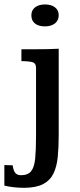

<svg xmlns="http://www.w3.org/2000/svg" viewBox="-66 -666 368 885"><path d="M141.1 -544.4Q111.8 -544.4 95.2 -557.6Q78.6 -570.8 78.6 -595.7Q78.6 -619.1 95.9 -632.3Q113.3 -645.5 141.1 -645.5Q169.9 -645.5 187.3 -632.3Q204.6 -619.1 204.6 -595.7Q204.6 -571.8 187.3 -558.1Q169.9 -544.4 141.1 -544.4ZM46.9 199.7Q22.9 199.7 -0.7 197.3Q-24.4 194.8 -45.9 189.5V94.7Q-38.6 95.2 -27.8 95.5Q-17.1 95.7 -7.8 95.7Q-3.9 122.1 5.1 131.8Q14.2 141.6 30.3 141.6Q63 141.6 77.6 123Q92.3 104.5 96.2 64.7Q100.1 24.9 100.1 -39.6V-352.5Q100.1 -374 85.4 -378.9Q70.8 -383.8 32.7 -384.3Q32.7 -398.4 32.7 -411.9Q32.7 -425.3 32.7 -439Q51.3 -439 67.9 -439Q84.5 -439 100.6 -439Q127.4 -439 153.1 -439.5Q178.7 -439.9 204.6 -441.4V-42Q204.6 13.2 200.2 57.4Q195.8 101.6 180.7 133.3Q165.5 165 133.5 182.1Q101.6 199.2 46.9 199.7Z"/></svg>

Font: Kameron Medium
Style: Regular
Weight: 500
Designer: Vernon Adams
Foundry: Vernon Adams
Version: Version 1.100